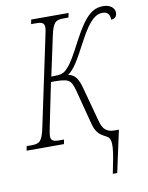

<svg xmlns="http://www.w3.org/2000/svg" viewBox="-121 -788 821 1068"><g transform="rotate(-10 289.5 -254.0)"><path d="M428 210H453L504 -26H479C434 -26 413 -47 401 -95L349 -287C334 -343 317 -368 279 -375C314 -401 335 -434 396 -550C457 -665 494 -682 527 -682C556 -682 568 -665 568 -636C589 -636 601 -649 601 -670C601 -697 576 -718 537 -718C479 -718 435 -687 366 -556C323 -473 301 -436 281 -415C256 -386 242 -382 185 -382L233 -605C249 -679 263 -689 311 -689H336L341 -714H130L125 -689H150C184 -689 200 -684 200 -657C200 -646 196 -630 191 -605L86 -109C70 -35 56 -25 9 -25H-17L-22 0H189L194 -25H169C136 -25 120 -30 120 -57C120 -69 124 -86 128 -109L178 -353C279 -353 290 -348 309 -278L360 -82C375 -26 402 -15 432 1C467 20 454 83 428 210Z"/></g></svg>

Font: Noto Serif Condensed ExtraLight
Style: Italic
Weight: 200
Width: 3
Italic angle: -12°
Designer: Monotype Design Team
Foundry: Monotype Imaging Inc.
Version: Version 2.013